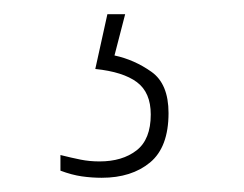

<svg xmlns="http://www.w3.org/2000/svg" viewBox="-20 -29 343 270"><path d="M123 221Q109 221 95 219Q81 217 65 211V189Q81 193 93.5 195.5Q106 198 120 198Q152 198 172 182.5Q192 167 192 132Q192 101 172.5 86.5Q153 72 114 68L131 -9H156L141 49Q169 55 193 72Q217 89 217 130Q217 178 191 199.5Q165 221 123 221Z"/></svg>

Font: Noto Serif Ethiopic SemiCondensed Thin
Style: Regular
Weight: 100
Width: 4
Designer: Monotype Design Team
Foundry: Monotype Imaging Inc.
Version: Version 2.102; ttfautohint (v1.8.4.7-5d5b)